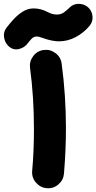

<svg xmlns="http://www.w3.org/2000/svg" viewBox="-104 -905 506 1008"><path d="M-61 -664.6Q-78.6 -682.1 -82.8 -709.5Q-86.9 -736.8 -70.3 -758.8Q-52.7 -782.2 -30.8 -805.7Q-8.8 -829.1 17.1 -845Q43 -860.8 72.3 -860.8Q110.4 -860.8 145 -842.3Q170.9 -828.6 193.4 -828.6Q216.3 -828.6 231.9 -840.1Q247.6 -851.6 261.2 -865.2Q281.2 -885.3 310.1 -884.8Q338.9 -884.3 358.9 -866.2Q378.9 -848.1 381.6 -819.3Q384.3 -790.5 365.2 -768.1Q335 -732.4 293.2 -710.2Q251.5 -688 205.6 -688Q169.9 -688 121.6 -705.1Q110.4 -709 103 -711.2Q95.7 -713.4 89.4 -713.4Q73.2 -713.4 62 -701.7Q50.8 -689.9 42.5 -678.7Q24.4 -653.8 -6.1 -647.2Q-36.6 -640.6 -61 -664.6ZM53.7 -548.3Q49.3 -582.5 70.3 -610.4Q91.3 -638.2 125.5 -642.6Q159.7 -647 187.5 -626Q215.3 -605 219.7 -570.8Q231 -487.3 236.6 -401.9Q242.2 -316.4 242.2 -231.9Q242.2 -175.8 239.7 -117.2Q237.3 -58.6 231.9 6.3Q229 40.5 202.6 63.2Q176.3 85.9 141.6 83Q107.4 80.1 84.7 53.5Q62 26.9 64.9 -7.3Q69.8 -61.5 72 -116.9Q74.2 -172.4 74.2 -228.5Q74.2 -397 53.7 -548.3Z"/></svg>

Font: Mikhak Black
Style: Regular
Weight: 900
Designer: Amin Abedi
Version: Version 3.3